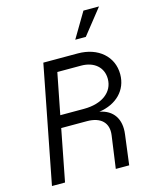

<svg xmlns="http://www.w3.org/2000/svg" viewBox="-134 -1018 885 1107"><g transform="rotate(-15 308.0 -465.0)"><path d="M36 0H114L174 -309H327C411 -309 454 -266 444 -194L417 0H497L520 -179C532 -269 491 -328 411 -343C515 -358 583 -426 583 -521C583 -627 499 -700 378 -700H172ZM330 -382H188L236 -627H378C456 -627 507 -582 507 -514C507 -434 437 -382 330 -382ZM384 -780H447L566 -930H473Z"/></g></svg>

Font: Uncut Sans
Style: Italic
Weight: 400
Italic angle: -11°
Designer: Kasper Nordkvist
Foundry: UNCUT.wtf
Version: Version 1.304;Glyphs 3.2 (3246)